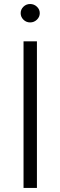

<svg xmlns="http://www.w3.org/2000/svg" viewBox="-20 -932 299 952"><path d="M163.1 -834.5Q148.9 -820.8 129.4 -820.8Q109.9 -820.8 96.2 -834.5Q82.5 -848.1 82.5 -866.7Q82.5 -885.3 96.2 -898.7Q109.9 -912.1 129.4 -912.1Q148.9 -912.1 163.1 -898.7Q177.2 -885.3 177.2 -866.7Q177.2 -848.1 163.1 -834.5ZM163.1 -727.1V0H96.7V-727.1Z"/></svg>

Font: Interop Light
Style: Regular
Weight: 300
Designer: Rasmus Andersson, Google, Jang Haemin
Foundry: jhaemin
Version: Version 1.007